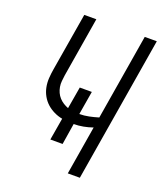

<svg xmlns="http://www.w3.org/2000/svg" viewBox="-136 -824 772 913"><g transform="rotate(20 250.0 -367.5)"><path d="M316 0 357 -247Q334 -239 310 -234.5Q286 -230 262 -230L245 -123H183L202 -235Q180 -239 159.5 -249Q139 -259 123 -273.5Q107 -288 96 -307.5Q85 -327 80.5 -349.5Q76 -372 77.5 -395.5Q79 -419 83 -442L132 -735H193L143 -433Q141 -418 139.5 -403Q138 -388 140.5 -373.5Q143 -359 149 -346Q155 -333 164.5 -322.5Q174 -312 186 -304.5Q198 -297 211 -292L230 -403H291L271 -284Q295 -284 319 -289Q343 -294 366 -301L438 -735H499L377 0Z"/></g></svg>

Font: Iosevka Curly Light Oblique
Style: Regular
Weight: 300
Italic angle: -9°
Monospace: yes
Designer: Belleve Invis
Foundry: Belleve Invis
Version: Version 11.1.0; ttfautohint (v1.8.3)